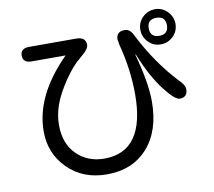

<svg xmlns="http://www.w3.org/2000/svg" viewBox="-89 -888 1179 1057"><g transform="rotate(-10 500.0 -359.0)"><path d="M314.5 -619.1H125Q76.2 -619.1 76.2 -659.7Q76.2 -700.2 125 -700.2H386.7Q441.4 -700.2 441.4 -656.2Q441.4 -631.8 393.6 -593.8Q345.7 -555.7 298.3 -484.9Q251 -414.1 231.4 -358.4Q211.9 -302.7 211.9 -247.1Q211.9 -143.6 272.9 -83Q334 -22.5 426.8 -22.5Q654.3 -22.5 654.3 -341.8Q654.3 -481.4 616.2 -626L611.3 -656.2Q611.3 -700.2 659.2 -700.2Q689.5 -700.2 708 -658.2Q789.1 -499 902.3 -377Q936.5 -344.7 936.5 -321.3Q936.5 -275.4 892.6 -275.4Q865.2 -275.4 807.1 -351.1Q749 -426.8 696.3 -555.7Q695.3 -557.6 694.3 -557.6V-558.6Q693.4 -558.6 693.4 -554.7Q738.3 -392.6 738.3 -287.1Q738.3 -124 654.3 -29.3Q570.3 65.4 425.8 65.4Q293 65.4 208 -19Q123 -103.5 123 -227.5Q123 -427.7 314.5 -619.1ZM843.8 -784.2Q882.8 -784.2 911.6 -754.9Q940.4 -725.6 940.4 -686.5Q940.4 -644.5 911.1 -616.2Q881.8 -587.9 841.8 -587.9Q800.8 -587.9 772.5 -617.2Q744.1 -646.5 744.1 -686.5Q744.1 -727.5 773.4 -755.9Q802.7 -784.2 843.8 -784.2ZM841.8 -736.3Q791 -736.3 791 -686.5Q791 -635.7 841.8 -635.7Q892.6 -635.7 892.6 -686.5Q892.6 -736.3 841.8 -736.3Z"/></g></svg>

Font: jf-openhuninn-1.0
Style: Regular
Weight: 400
Designer: [Kosugi Maru]
      Designed by Motoya company      

      [Varela Round]
      Joe Prince(Latin component); Avraham Co
Foundry: justfont CO.,LTD.
Version: 1.0